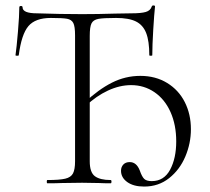

<svg xmlns="http://www.w3.org/2000/svg" viewBox="-20 -674 771 706"><path d="M154 -12Q199 -12 220 -17Q241 -22 248.5 -36.5Q256 -51 256 -81V-544Q256 -577 249.5 -589.5Q243 -602 226.5 -605Q210 -608 167 -608Q110 -608 84.5 -578Q59 -548 49 -471Q49 -469 43 -469Q37 -469 37 -471Q41 -498 46 -557.5Q51 -617 51 -647Q51 -652 57 -652Q63 -652 63 -647Q63 -625 116 -625Q202 -622 282 -622Q340 -622 402 -624L463 -625Q499 -625 516 -630Q533 -635 538 -650Q539 -654 544.5 -654Q550 -654 550 -650Q547 -623 543.5 -565Q540 -507 540 -471Q540 -469 534.5 -469Q529 -469 529 -471Q529 -523 517.5 -552.5Q506 -582 480 -595Q454 -608 407 -608Q360 -608 341.5 -604.5Q323 -601 316.5 -588Q310 -575 310 -542V-81Q310 -40 329 -26Q348 -12 387 -12Q390 -12 390 -6Q390 0 387 0Q362 0 344 -1L282 -2L208 -1Q188 0 154 0Q152 0 152 -6Q152 -12 154 -12ZM425 -46Q425 -60 433.5 -69Q442 -78 457 -78Q482 -78 494 -47Q502 -24 510.5 -16Q519 -8 538 -8Q583 -8 605.5 -50Q628 -92 628 -154Q628 -215 607 -262Q586 -309 548 -335Q510 -361 462 -361Q420 -361 377 -341Q334 -321 296 -285L291 -297Q342 -345 391.5 -370Q441 -395 496 -395Q552 -395 594.5 -369Q637 -343 659.5 -298.5Q682 -254 682 -199Q682 -147 661.5 -98.5Q641 -50 602 -19Q563 12 510 12Q471 12 448 -4.5Q425 -21 425 -46Z"/></svg>

Font: Cormorant Unicase Light
Style: Regular
Weight: 300
Designer: Christian Thalmann (Catharsis Fonts)
Foundry: Catharsis Fonts
Version: Version 4.000